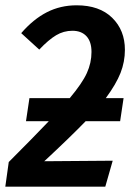

<svg xmlns="http://www.w3.org/2000/svg" viewBox="-30 -704 504 724"><path d="M369 -334H436L423 -247H293Q236 -188 137 -96L395 -98L367 0H-10L3 -93Q94 -184 154 -247H68L81 -334H233Q280 -390 297.5 -428.5Q315 -467 315 -508Q315 -547 296 -567.5Q277 -588 243 -588Q210 -588 181.5 -571Q153 -554 118 -517L50 -579Q96 -632 147 -658Q198 -684 259 -684Q345 -684 393 -637Q441 -590 441 -516Q441 -471 424.5 -429Q408 -387 369 -334Z"/></svg>

Font: Fira Sans Condensed Medium
Style: Italic
Weight: 500
Width: 3
Italic angle: -8°
Designer: bBox Type GmbH & Carrois Corporate GbR & Edenspiekermann AG
Foundry: bBox Type GmbH & Carrois Corporate GbR & Edenspiekermann AG
Version: Version 4.301